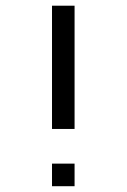

<svg xmlns="http://www.w3.org/2000/svg" viewBox="-20 -643 437 663"><path d="M159.6 -197.7V-623.3H237.5V-197.7ZM159.6 0V-78H237.5V0Z"/></svg>

Font: Playfair 5pt SemiExpanded Light
Style: Regular
Weight: 300
Width: 6
Designer: Claus Eggers Sørensen
Foundry: Claus Eggers Sørensen
Version: Version 2.203